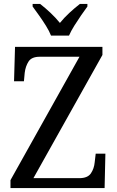

<svg xmlns="http://www.w3.org/2000/svg" viewBox="-20 -951 592 971"><path d="M33 0V-40L382 -664H181Q140 -664 124.5 -640Q109 -616 105 -583L101 -540H51L56 -714H498V-673L149 -50H381Q423 -50 439.5 -74Q456 -98 459 -131L464 -174H513L509 0ZM238 -771Q229 -794 212.5 -820.5Q196 -847 177.5 -873Q159 -899 145 -918V-931H183Q209 -911 235.5 -886Q262 -861 283 -835Q304 -861 331 -886Q358 -911 384 -931H422V-918Q408 -899 390 -873Q372 -847 355.5 -820.5Q339 -794 329 -771Z"/></svg>

Font: Noto Serif Hebrew SemiCondensed
Style: Regular
Weight: 400
Width: 4
Designer: Monotype Design Team
Foundry: Monotype Imaging Inc.
Version: Version 2.004; ttfautohint (v1.8.4.7-5d5b)